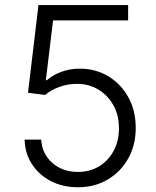

<svg xmlns="http://www.w3.org/2000/svg" viewBox="-20 -748 633 777"><path d="M295.4 9.8Q233.9 9.8 185.8 -15.1Q137.7 -40 109.4 -83.5Q81.1 -127 79.6 -183.1H147Q149.9 -125.5 191.7 -88.9Q233.4 -52.2 295.4 -52.2Q344.2 -52.2 381.6 -75.2Q418.9 -98.1 440.2 -138.2Q461.4 -178.2 461.4 -229Q461.4 -282.2 438.7 -322.5Q416 -362.8 377.7 -385.7Q339.4 -408.7 291.5 -408.7Q254.4 -408.7 219.7 -396Q185.1 -383.3 162.6 -363.8L93.3 -372.6L135.7 -727.5H498.5V-665.5H194.8L165.5 -423.3H169.4Q193.4 -444.3 228.3 -457.3Q263.2 -470.2 302.7 -470.2Q366.7 -470.2 418 -439.5Q469.2 -408.7 499.3 -354.7Q529.3 -300.8 529.3 -230Q529.3 -161.1 499 -106.9Q468.8 -52.7 416 -21.5Q363.3 9.8 295.4 9.8Z"/></svg>

Font: Inter Light
Style: Regular
Weight: 300
Designer: Rasmus Andersson
Foundry: rsms
Version: Version 4.000;git-a52131595